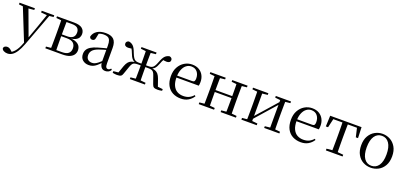

<svg xmlns="http://www.w3.org/2000/svg" viewBox="13 -1585 6108 2910"><g transform="rotate(20 3067.0 -130.0)"><path d="M80.4 271Q47 271 19.9 256.7Q-7.3 242.4 -10.1 216.7Q-6.5 196.1 10.3 186.2Q27.1 176.2 48.2 176.2Q68 176.2 85.7 186.3Q103.5 196.3 120.1 213.2L148.8 241.4L117.3 257.1L97.5 240.1Q146.9 226.4 185.4 179Q223.9 131.6 251.9 57.6L280.6 -15.2L285.2 -27.8L374.4 -274.3L458.3 -516H497.2L287.1 46.5Q257.2 125.6 224.8 175.3Q192.4 225.1 156.7 248Q121 271 80.4 271ZM271.7 51.4 44 -516H135.3L303.7 -59.3L309.7 -46.2ZM-7.8 -488.4V-516H239.5V-488.4L132.9 -478.1H91.1ZM349.5 -488.4V-516H551.6V-488.4L470.3 -478.9H455.3Z M595.5 0V-27.8L704.7 -38.6L718.2 -31.3H852.6Q922.8 -31.3 955.7 -59.7Q988.7 -88.1 988.7 -140.4Q988.7 -192.3 956.8 -223.4Q925 -254.6 846.6 -254.6H718.2V-283.7H844Q966.9 -283.7 966.9 -387.5Q966.9 -434.3 939.2 -459Q911.4 -483.7 847 -483.7H718.2L704.7 -477.4L595.5 -489.1V-516H869.6Q962.5 -516 1004.2 -482.3Q1045.8 -448.6 1045.8 -391.7Q1045.8 -362.3 1031.7 -335.8Q1017.5 -309.3 982.1 -291.2Q946.7 -273.1 882.5 -267.5L885.1 -274.5Q952.6 -271.7 993.4 -254Q1034.1 -236.3 1052.6 -206.6Q1071 -177 1071 -136.9Q1071 -101.9 1051.6 -70.8Q1032.2 -39.6 988.2 -19.8Q944.2 0 869.6 0ZM675.1 0Q676.3 -24.4 676.8 -65.3Q677.3 -106.3 677.8 -150.3Q678.3 -194.3 678.3 -228.5V-288.3Q678.3 -321.7 677.8 -365.7Q677.3 -409.7 676.8 -450.7Q676.3 -491.8 675.1 -516H761.8Q760.8 -491.8 760.3 -450.2Q759.8 -408.7 759.3 -361.2Q758.8 -313.7 758.8 -272V-228.5Q758.8 -194.3 759.3 -150.3Q759.8 -106.3 760.3 -65.3Q760.8 -24.4 761.8 0Z M1297.7 14.6Q1238.5 14.6 1199.1 -19.1Q1159.6 -52.8 1159.6 -115.1Q1159.6 -153.9 1176.8 -184.3Q1193.9 -214.6 1233.4 -239Q1272.9 -263.5 1338.9 -282.3Q1380.8 -294.9 1426.8 -306.7Q1472.8 -318.5 1512.8 -327.7V-303.3Q1472.8 -293.3 1431.7 -281.5Q1390.6 -269.7 1356.6 -257Q1293.3 -233.6 1266.6 -201.7Q1239.9 -169.7 1239.9 -128.2Q1239.9 -81.6 1265.5 -58Q1291.2 -34.4 1333.1 -34.4Q1355.6 -34.4 1377.6 -43.3Q1399.6 -52.2 1427.7 -74.2Q1455.7 -96.3 1493.8 -134.4L1502.5 -87.1H1478.9Q1447.7 -53.7 1420.5 -31.1Q1393.2 -8.4 1364.1 3.1Q1335 14.6 1297.7 14.6ZM1564.8 13.6Q1520.1 13.6 1497.8 -16.6Q1475.5 -46.7 1472.2 -99.7V-103.3V-359Q1472.2 -415 1460.1 -445.3Q1447.9 -475.6 1422.7 -487.6Q1397.6 -499.6 1358 -499.6Q1329.3 -499.6 1300.1 -491.4Q1270.9 -483.2 1237.7 -464.7L1281.2 -491.9L1264.8 -412.7Q1261.2 -386 1248.7 -375.2Q1236.1 -364.3 1217.4 -364.3Q1181.2 -364.3 1173.5 -399.7Q1188.4 -461 1242.1 -495.8Q1295.8 -530.6 1380.2 -530.6Q1467.5 -530.6 1509.8 -489.2Q1552 -447.8 1552 -354.6V-107.7Q1552 -60.8 1563.1 -44.2Q1574.1 -27.5 1594.4 -27.5Q1607 -27.5 1617 -33.2Q1627 -38.8 1639.4 -52.1L1655.1 -36.7Q1639.2 -10.7 1616.6 1.4Q1594 13.6 1564.8 13.6Z M1682.1 0V-26.6L1809.8 -40.3L1754.6 -13.4L1803 -151.8Q1819.1 -194.7 1839.1 -219.2Q1859.1 -243.7 1889.2 -255.5Q1919.3 -267.4 1965.6 -270.6L1962 -260.6Q1923.4 -268.4 1899.1 -294.9Q1874.7 -321.5 1851.9 -382.7Q1838 -419.6 1825.6 -439.2Q1813.2 -458.7 1793.6 -479.2L1841.7 -448.4Q1824.6 -443.3 1807.9 -440.1Q1791.1 -436.9 1768.9 -436.9Q1741 -436.9 1725 -449.3Q1708.9 -461.7 1708.9 -483.8Q1708.9 -519.7 1751.4 -530.6Q1795.3 -523.8 1824.1 -494.7Q1852.9 -465.6 1878.4 -394.1Q1896.9 -346.3 1913.5 -321.4Q1930 -296.6 1949.8 -288.1Q1969.6 -279.6 1995.8 -279.6H2080.2V-250.6H1998.2Q1965.8 -250.6 1945.6 -245.1Q1925.4 -239.6 1912.2 -223Q1899 -206.4 1886.9 -172.6L1842.9 -46.9Q1833.7 -14.9 1814.6 -3.2Q1795.5 8.6 1750.7 8.6Q1734.4 8.6 1716.7 6Q1698.9 3.4 1682.1 0ZM2478.9 0Q2462.1 3.4 2444.4 6Q2426.7 8.6 2410.8 8.6Q2365 8.6 2346.4 -3.2Q2327.8 -14.9 2317.6 -46.9L2273.6 -172.6Q2262.2 -206.4 2248.6 -223Q2235.1 -239.6 2215.4 -245.1Q2195.6 -250.6 2163 -250.6H2080.2V-279.6H2165.5Q2192.9 -279.6 2212.2 -288.1Q2231.5 -296.6 2248 -321.4Q2264.5 -346.3 2282.1 -394.1Q2308.3 -465.6 2336.9 -494.7Q2365.4 -523.8 2409.3 -530.6Q2451.7 -519.7 2451.7 -483.1Q2451.7 -460.9 2435.6 -448.9Q2419.5 -436.9 2391.6 -436.9Q2369.2 -436.9 2353.3 -440.1Q2337.5 -443.3 2321.2 -448.4L2366.9 -479.2Q2347.3 -458.7 2335 -439.2Q2322.7 -419.6 2309.3 -382.7Q2286.5 -321.5 2262.6 -294.9Q2238.6 -268.4 2198.4 -260.6L2194.6 -270.6Q2241 -267.4 2271.2 -255.5Q2301.4 -243.7 2321.8 -219.2Q2342.1 -194.7 2357.5 -151.8L2405.6 -13.4L2351.3 -40.3L2478.9 -26.6ZM2039.9 0Q2041.2 -24.4 2041.7 -66.4Q2042.2 -108.5 2042.7 -158.6Q2043.2 -208.7 2043.2 -256.6V-274Q2043.2 -315 2042.7 -361.8Q2042.2 -408.5 2041.7 -450.1Q2041.2 -491.8 2039.9 -516H2120.5Q2119.5 -491.8 2118.9 -450.1Q2118.3 -408.5 2117.8 -361.8Q2117.3 -315 2117.3 -274V-256.6Q2117.3 -208.7 2117.8 -158.6Q2118.3 -108.5 2118.9 -66.4Q2119.5 -24.4 2120.5 0ZM1958.6 0V-27.8L2066.2 -38.6H2096.3L2201.7 -27.8V0ZM1958.6 -489.1V-516H2201.7V-489.1L2096.3 -477.4H2066.2Z M2782.3 14.6Q2708.5 14.6 2650.6 -15.4Q2592.7 -45.5 2560.1 -106.2Q2527.4 -167 2527.4 -256.8Q2527.4 -341.1 2561.5 -402.5Q2595.6 -463.8 2651.8 -497.2Q2708 -530.6 2773.9 -530.6Q2839.2 -530.6 2885.4 -503.3Q2931.6 -475.9 2956.1 -429.2Q2980.7 -382.4 2980.7 -323.2Q2980.7 -286.8 2974.4 -262.9H2565.6V-294.2H2856.3Q2882.6 -294.2 2892 -308.2Q2901.3 -322.1 2901.3 -352.3Q2901.3 -416.2 2867.2 -457.5Q2833.2 -498.8 2771.6 -498.8Q2727.8 -498.8 2692 -471.6Q2656.1 -444.5 2635 -392.8Q2613.9 -341.2 2613.9 -268.7Q2613.9 -188 2638.4 -135.9Q2662.9 -83.8 2705.9 -59.4Q2749 -35 2804.5 -35Q2857.5 -35 2896.8 -53.7Q2936.2 -72.3 2966.7 -108.1L2982.6 -94.3Q2950 -43.5 2900 -14.4Q2850 14.6 2782.3 14.6Z M3149.1 0Q3150.3 -24.4 3150.8 -65.4Q3151.3 -106.3 3151.8 -150.3Q3152.3 -194.3 3152.3 -228.5V-288.3Q3152.3 -321.7 3151.8 -365.7Q3151.3 -409.8 3150.8 -450.8Q3150.3 -491.8 3149.1 -516H3238.3Q3237.3 -491.7 3236.8 -450.1Q3236.3 -408.6 3235.8 -363Q3235.3 -317.5 3235.3 -279.8V-260.2Q3235.3 -210.2 3235.8 -159.3Q3236.3 -108.5 3236.8 -66.4Q3237.3 -24.3 3238.3 0ZM3501.4 0Q3503.4 -24.3 3503.9 -66.4Q3504.4 -108.5 3504.9 -159.3Q3505.4 -210.2 3505.4 -260.2V-279.8Q3505.4 -317.4 3504.9 -363.1Q3504.4 -408.7 3503.9 -450.2Q3503.4 -491.7 3501.4 -516H3589.9Q3588.9 -491.7 3588.4 -450.7Q3587.9 -409.7 3587.4 -365.7Q3586.9 -321.7 3586.9 -288.3V-228.5Q3586.9 -194.3 3587.4 -150.3Q3587.9 -106.3 3588.4 -65.4Q3588.9 -24.4 3589.9 0ZM3069.5 0V-27.8L3178.7 -38.6H3210.7L3317.3 -27.8V0ZM3069.5 -489.1V-516H3317.3V-489.1L3210.7 -477.4H3178.7ZM3422.6 0V-27.8L3530.8 -38.6H3563.8L3669.7 -27.8V0ZM3422.6 -489.1V-516H3669.7V-489.1L3563.8 -477.4H3530.8ZM3193 -256V-287.5H3545.9V-256Z M3757.5 0V-27.8L3865.7 -38.6H3900.3L4005.3 -27.8V0ZM4124.9 0V-27.8L4227.6 -38.6H4262L4370.2 -27.8V0ZM3837.1 0Q3838.3 -24.4 3838.8 -65.3Q3839.3 -106.3 3839.8 -150.3Q3840.3 -194.3 3840.3 -228.5V-288.3Q3840.3 -321.7 3839.8 -365.7Q3839.3 -409.7 3838.8 -450.7Q3838.3 -491.8 3837.1 -516H3918.7V0ZM3896.1 -46.9 3860.9 -65.8H3872.3L4049.2 -265.6L4230 -470.9L4263.7 -451H4252.4L4074.1 -249.4ZM4209.1 0V-516H4290.4Q4289.4 -491.8 4288.9 -450.7Q4288.4 -409.7 4287.9 -365.7Q4287.4 -321.7 4287.4 -288.3V-228.5Q4287.4 -194.3 4287.9 -150.3Q4288.4 -106.3 4288.9 -65.3Q4289.4 -24.4 4290.4 0ZM3757.5 -489.1V-516H4005.3V-489.1L3901.1 -477.4H3866.7ZM4124.9 -489.1V-516H4370.2V-489.1L4262.8 -477.4H4228.4Z M4718.3 14.6Q4644.5 14.6 4586.6 -15.4Q4528.7 -45.5 4496.1 -106.2Q4463.4 -167 4463.4 -256.8Q4463.4 -341.1 4497.5 -402.5Q4531.6 -463.8 4587.8 -497.2Q4644 -530.6 4709.9 -530.6Q4775.2 -530.6 4821.4 -503.3Q4867.6 -475.9 4892.1 -429.2Q4916.7 -382.4 4916.7 -323.2Q4916.7 -286.8 4910.4 -262.9H4501.6V-294.2H4792.3Q4818.6 -294.2 4828 -308.2Q4837.3 -322.1 4837.3 -352.3Q4837.3 -416.2 4803.2 -457.5Q4769.2 -498.8 4707.6 -498.8Q4663.8 -498.8 4628 -471.6Q4592.1 -444.5 4571 -392.8Q4549.9 -341.2 4549.9 -268.7Q4549.9 -188 4574.4 -135.9Q4598.9 -83.8 4641.9 -59.4Q4685 -35 4740.5 -35Q4793.5 -35 4832.8 -53.7Q4872.2 -72.3 4902.7 -108.1L4918.6 -94.3Q4886 -43.5 4836 -14.4Q4786 14.6 4718.3 14.6Z M4995.3 -341.2 5002.1 -516H5507.9L5514.7 -341.2H5479.1L5438.8 -513.4L5481.2 -483.7H5028.7L5071.2 -513.4L5031.3 -341.2ZM5120.2 0V-27.8L5234.9 -38.6H5275.3L5389.8 -27.8V0ZM5211.2 0Q5212.2 -24.4 5212.8 -65.3Q5213.4 -106.3 5213.9 -150.3Q5214.4 -194.3 5214.4 -228.5V-288.3Q5214.4 -321.7 5213.9 -365.7Q5213.4 -409.7 5212.8 -450.7Q5212.2 -491.8 5211.2 -516H5298.8Q5297.8 -491.8 5297.3 -450.7Q5296.8 -409.7 5296.3 -365.7Q5295.8 -321.7 5295.8 -288.3V-228.5Q5295.8 -194.3 5296.3 -150.3Q5296.8 -106.3 5297.3 -65.3Q5297.8 -24.4 5298.8 0Z M5845.5 14.6Q5779.2 14.6 5722.4 -15.9Q5665.6 -46.5 5631 -107.4Q5596.4 -168.3 5596.4 -257.8Q5596.4 -347.6 5632.1 -408.5Q5667.7 -469.3 5724.7 -500Q5781.7 -530.6 5845.5 -530.6Q5910.2 -530.6 5967.2 -500.1Q6024.2 -469.5 6059.9 -408.7Q6095.5 -347.8 6095.5 -257.8Q6095.5 -168 6060.4 -107.2Q6025.3 -46.3 5968.5 -15.8Q5911.7 14.6 5845.5 14.6ZM5845.5 -16.4Q5920 -16.4 5962.7 -78.2Q6005.4 -140.1 6005.4 -256.6Q6005.4 -373.4 5962.7 -436.1Q5920 -498.8 5845.5 -498.8Q5771.1 -498.8 5728.3 -436.1Q5685.5 -373.4 5685.5 -256.6Q5685.5 -140.1 5728.3 -78.2Q5771.1 -16.4 5845.5 -16.4Z"/></g></svg>

Font: Noto Serif TC
Style: Regular
Weight: 200
Designer: Ryoko NISHIZUKA 西塚涼子 (kana & ideographs); Frank Grießhammer (Latin, Greek & Cyrillic); Wenlong ZHANG 张文龙 (bopomofo); San
Foundry: Adobe
Version: Version 2.001;hotconv 1.1.0;makeotfexe 2.6.0